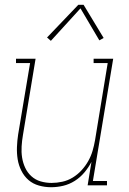

<svg xmlns="http://www.w3.org/2000/svg" viewBox="-20 -776 540 804"><path d="M194 8Q168 8 143 1Q118 -6 99.5 -22Q81 -38 69.5 -61Q58 -84 54 -109Q50 -134 51 -160.5Q52 -187 56 -213L106 -512H47V-530H129L76 -210Q72 -187 70.5 -163Q69 -139 72.5 -116.5Q76 -94 85.5 -73.5Q95 -53 111.5 -38Q128 -23 150 -16.5Q172 -10 196 -10Q218 -10 241 -15Q264 -20 284.5 -32.5Q305 -45 321.5 -63Q338 -81 349.5 -101.5Q361 -122 367.5 -144Q374 -166 378 -189L431 -512H372V-530H454L369 -18H428V0H347L363 -98Q351 -75 333.5 -54Q316 -33 293 -18.5Q270 -4 244.5 2Q219 8 194 8ZM193 -605 177 -619 308 -756H330L414 -617L396 -607L317 -741Z"/></svg>

Font: Iosevka Slab Thin Oblique
Style: Regular
Weight: 100
Italic angle: -9°
Monospace: yes
Designer: Belleve Invis
Foundry: Belleve Invis
Version: Version 11.1.0; ttfautohint (v1.8.3)